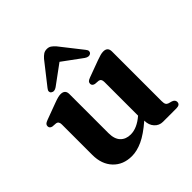

<svg xmlns="http://www.w3.org/2000/svg" viewBox="-189 -849 1009 1009"><g transform="rotate(-45 316.0 -344.5)"><path d="M83 -139.5V-366Q83 -388.5 66.5 -391.5L40 -393.5Q23 -397.5 23 -412Q23 -420.5 28 -425.8Q33 -431 46.5 -436L138 -470Q158 -477.5 169.8 -480.5Q181.5 -483.5 190.5 -483.5Q224 -483.5 224 -451V-160.5Q224 -116.5 245.2 -94.5Q266.5 -72.5 302 -72.5Q349 -72.5 399 -115.5V-366Q399 -388.5 382.5 -391.5L356.5 -393.5Q339 -397.5 339 -412Q339 -420.5 344 -425.8Q349 -431 362.5 -436L454.5 -470Q473.5 -477 485.5 -480.2Q497.5 -483.5 508 -483.5Q540.5 -483.5 540.5 -451V-81.5Q540.5 -65.5 544.8 -58.2Q549 -51 558.5 -48L577 -43Q596 -36.5 596 -21Q596 0 568 0H468.5Q441 0 422.2 -20.5Q403.5 -41 403.5 -73.5V-74Q348.5 -26.5 306.2 -7Q264 12.5 226 12.5Q161.5 12.5 122.2 -29Q83 -70.5 83 -139.5ZM198 -527.5Q178 -513.5 162.5 -525Q157 -529.5 157 -537.2Q157 -545 165 -554.5L260.5 -676Q271.5 -688.5 282 -695.5Q292.5 -702.5 307.5 -702.5Q322 -702.5 332.2 -695.5Q342.5 -688.5 353.5 -676L449 -554.5Q457 -545 456.8 -537.2Q456.5 -529.5 451.5 -525Q436.5 -513.5 416 -527.5L307 -607.5Z"/></g></svg>

Font: Fraunces 9pt S000 SemiBold
Style: Regular
Weight: 600
Version: Version 1.000; ttfautohint (v1.8.3)